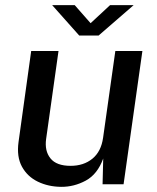

<svg xmlns="http://www.w3.org/2000/svg" viewBox="-20 -715 608 745"><path d="M217 10Q167.5 9.5 127 -10Q86.5 -29.5 65.2 -68.2Q44 -107 52 -164.5L101 -517H207L159 -176Q152.5 -129.5 175.8 -100.5Q199 -71.5 254 -71.5Q304.5 -71.5 338.5 -99.2Q372.5 -127 380 -180.5L427.5 -517H532.5L459.5 0H378L380.5 -100Q358.5 -39 312.8 -14.2Q267 10.5 217 10ZM287.5 -577 182.5 -695H270L331.5 -625L407 -695H498.5L362.5 -577Z"/></svg>

Font: Public Sans Medium
Style: Italic
Weight: 500
Italic angle: -8°
Designer: The Public Sans project authors (U.S. Web Design System). Libre Franklin designed by Pablo Impallari and Rodrigo Fuenzal
Version: Version 1.007; ttfautohint (v1.8.1) -l 8 -r 50 -G 200 -x 14 